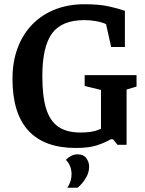

<svg xmlns="http://www.w3.org/2000/svg" viewBox="-20 -684 687 907"><path d="M338 15Q190 15 114.5 -66.5Q39 -148 39 -311Q39 -393 63.5 -458Q88 -523 133 -569Q178 -615 240.5 -639.5Q303 -664 379 -664Q451 -664 498 -653Q545 -642 570 -633V-462H505L481 -570Q462 -579 434.5 -584Q407 -589 379 -589Q272 -589 226 -526.5Q180 -464 180 -324Q180 -227 198.5 -169Q217 -111 256.5 -84.5Q296 -58 359 -58Q382 -58 399.5 -60Q417 -62 431 -66Q445 -70 457 -76V-259L380 -278V-329H625V-275L578 -261V0H535L514 -26H503Q478 -11 439.5 2Q401 15 338 15ZM298 203Q318 173 318 139Q318 120 311.5 102.5Q305 85 291 71Q302 60 316 52.5Q330 45 346 45Q375 45 388 63.5Q401 82 401 102Q401 128 389.5 149.5Q378 171 365 185Q352 199 346 203Z"/></svg>

Font: Faustina Light SemiBold
Style: Regular
Weight: 600
Version: Version 1.200